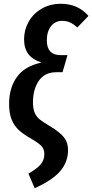

<svg xmlns="http://www.w3.org/2000/svg" viewBox="-20 -774 487 1013"><path d="M130 142Q171 119 192.5 95.5Q214 72 214 39Q214 14 200 -2Q186 -18 145 -42Q104 -65 79.5 -87.5Q55 -110 41.5 -143Q28 -176 28 -226Q28 -310 69 -367.5Q110 -425 199 -444Q152 -459 129.5 -489Q107 -519 107 -567Q107 -616 131 -659Q155 -702 199.5 -728Q244 -754 301 -754Q391 -754 447 -690L388 -629Q368 -647 349.5 -655.5Q331 -664 308 -664Q271 -664 249 -635.5Q227 -607 227 -561Q227 -483 301 -483H336L310 -393H277Q216 -393 185 -348Q154 -303 154 -234Q154 -199 163.5 -178Q173 -157 190 -143.5Q207 -130 244 -108Q294 -78 316.5 -50.5Q339 -23 339 19Q339 80 298.5 128Q258 176 163 219Z"/></svg>

Font: Fira Sans Extra Condensed Medium
Style: Italic
Weight: 500
Width: 3
Italic angle: -8°
Designer: Carrois Corporate & Edenspiekermann AG
Foundry: Carrois Corporate GbR & Edenspiekermann AG
Version: Version 4.203